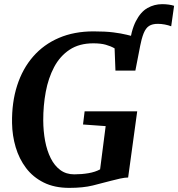

<svg xmlns="http://www.w3.org/2000/svg" viewBox="-20 -904 865 932"><path d="M634 -604.1 606.6 -675.8Q616.2 -755.9 639.5 -801.1Q662.8 -846.4 695.9 -865.1Q729 -883.8 767.2 -883.8Q783.8 -883.8 798.7 -881.7Q813.7 -879.7 825.1 -875.8L811 -776.4Q797.3 -781.7 780.1 -785Q762.9 -788.3 746.3 -788.3Q719.7 -788.3 703.7 -778.1Q687.7 -767.9 677.3 -742.4Q667 -716.8 658 -670.7ZM316 8Q244.3 8 192.2 -18Q140 -44 106.5 -88.4Q72.9 -132.9 56.2 -189.2Q39.5 -245.4 38.5 -306Q36.8 -406.8 63.2 -488.8Q89.6 -570.8 140.9 -629.6Q192.3 -688.5 266.2 -720.1Q340 -751.7 433.9 -751.7Q491.8 -751.7 530.2 -746.8Q568.5 -741.9 594.8 -735.4Q621 -729 641 -724Q647.7 -722.5 654.3 -721Q660.8 -719.5 667.6 -718L637.1 -561.3H540.4L536.3 -669.2Q517.8 -680 493.6 -686.8Q469.3 -693.7 432.9 -693.7Q364.5 -693.7 317.7 -662.6Q270.9 -631.6 242.7 -578.3Q214.5 -525 202.1 -458.1Q189.7 -391.3 189.9 -319.4Q190.2 -267.1 199 -219.9Q207.9 -172.7 226.2 -136.1Q244.5 -99.5 272.8 -78.6Q301 -57.7 340.4 -57.7Q376.8 -57.7 409.8 -63.4Q442.7 -69.1 465.9 -81.9L492.9 -291.8L383 -299.7L390.8 -363.6H646L602 -42.3Q586.9 -42.3 563.4 -37.3Q539.8 -32.3 518.2 -26.3Q477.4 -15.3 430.4 -3.6Q383.3 8 316 8Z"/></svg>

Font: Merriweather Light
Style: Italic
Weight: 300
Italic angle: -7.8°
Designer: Eben Sorkin
Foundry: Eben Sorkin
Version: Version 2.101